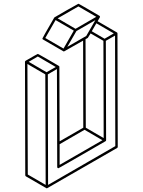

<svg xmlns="http://www.w3.org/2000/svg" viewBox="-20 -944 772 1039"><path d="M233.9 75.2 231.9 74.7 230.5 74.2 120.1 10.3Q117.2 8.3 116.7 4.4L115.2 -609.9Q115.7 -613.3 118.7 -615.2Q182.6 -652.3 184.6 -652.3Q186.5 -652.3 243.2 -619.6L298.8 -586.9Q299.3 -586.9 299.3 -586.4Q299.8 -586.4 299.8 -585.9L300.8 -585L301.3 -582.5L302.7 -179.2L430.7 -252.9L429.7 -724.1Q327.6 -665.5 326.2 -665.5Q324.7 -665.5 323.7 -666L322.8 -666.5L212.4 -730.5Q209.5 -732.4 209.5 -735.8Q209.5 -738.3 272.9 -847.7L274.9 -850.1L338.9 -887.2Q402.8 -923.8 404.3 -923.8Q406.2 -923.8 462.4 -891.1Q518.6 -858.4 519 -857.9Q519.5 -856.9 520 -856.4Q520.5 -856 520.5 -855.5L521 -853.5V-852.1L520 -849.6L508.3 -829.1Q612.3 -769 613.3 -768.1Q613.8 -768.1 613.8 -767.6L614.7 -766.6L615.2 -764.6V-764.2H615.7L617.2 -149.4Q617.2 -145.5 614.3 -143.6Q235.4 75.2 233.9 75.2ZM227.1 56.6 225.1 -541.5 128.4 -597.7 130.4 0.5ZM231.9 -553.2 281.7 -581.5 184.6 -638.2 135.3 -609.4ZM240.2 56.6 604 -153.3 602.5 -751.5 552.7 -723.1 554.2 -185.1Q554.2 -181.6 550.8 -179.7Q298.3 -33.7 296.4 -33.7Q290.5 -33.7 289.6 -40L288.1 -570.3L238.8 -541.5ZM545.9 -734.4 595.7 -763.2 501.5 -817.9 476.6 -774.9ZM388.7 -788.1 501 -853 404.3 -909.2 292 -844.7ZM323.7 -681.2 379.4 -778.3 280.8 -835.4 225.1 -738.3ZM344.2 -690.4 446.8 -749.5 496.1 -835 393.6 -775.9ZM541 -196.8 539.6 -723.1 470.2 -763.2Q456.5 -739.7 455.1 -738.8L442.9 -731.9L444.3 -252.9ZM302.7 -51.8 534.2 -185.1 437.5 -241.7 302.7 -163.6Z"/></svg>

Font: 3D Isometric
Style: Regular
Weight: 400
Designer: GGBotNet
Version: 1.10